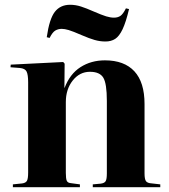

<svg xmlns="http://www.w3.org/2000/svg" viewBox="-20 -785 710 805"><path d="M34 0V-12L73 -16Q88 -18 93 -27Q98 -36 98 -62V-440Q98 -472 91.5 -485Q85 -498 63 -500L24 -503L25 -514L245 -525L251 -518L250 -417H251Q273 -475 317.5 -503.5Q362 -532 420 -532Q501 -532 543.5 -486Q586 -440 586 -349V-58Q586 -34 592 -25.5Q598 -17 617 -16L652 -12V0H369V-12L402 -15Q418 -17 423 -25.5Q428 -34 428 -58V-362Q428 -435 413 -459.5Q398 -484 357 -484Q314 -484 285 -447.5Q256 -411 256 -357V-60Q256 -36 260 -27Q264 -18 278 -17L315 -12V0ZM422 -611Q399 -611 376.5 -617.5Q354 -624 324 -637Q285 -654 268 -659Q251 -664 239 -664Q224 -664 212 -657Q200 -650 188 -626L176 -629Q187 -706 210 -735.5Q233 -765 274 -765Q297 -765 320 -757.5Q343 -750 370 -738Q407 -722 425 -716.5Q443 -711 458 -711Q474 -711 485 -718.5Q496 -726 508 -750L521 -747Q508 -692 494 -662.5Q480 -633 463 -622Q446 -611 422 -611Z"/></svg>

Font: Literata 72pt
Style: Bold
Weight: 700
Designer: Latin by Veronika Burian and Jose Scaglione. Greek by Irene Vlachou. Cyrillic by Vera Evstafieva.
Foundry: TypeTogether
Version: Version 3.002